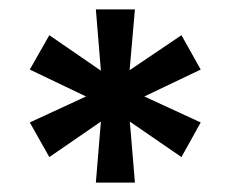

<svg xmlns="http://www.w3.org/2000/svg" viewBox="-20 -708 490 408"><path d="M183.7 -320 194.4 -449.6 84.8 -374.2 43.3 -447.8 162.8 -503 43.3 -560.2 84.8 -633.2 194.4 -557.8 183.7 -688H266.7L255.4 -558.8L365.6 -633.2L406.5 -560.2L286.7 -503L406.5 -447.8L365.6 -374.2L255.9 -449.6L266.7 -320Z"/></svg>

Font: Saira Thin
Style: Regular
Weight: 100
Designer: Hector Gatti with collaboration of the Omnibus-Type team
Foundry: Omnibus-Type
Version: Version 1.101